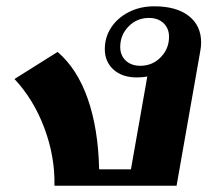

<svg xmlns="http://www.w3.org/2000/svg" viewBox="-20 -590 678 610"><path d="M26 -339 163 -425Q225 -372 258.5 -277Q292 -182 295 -52H396L448 -347Q434 -344 415 -344Q368 -344 340.5 -369Q313 -394 313 -434Q313 -472 333.5 -503Q354 -534 390 -552Q426 -570 470 -570Q540 -570 579.5 -539.5Q619 -509 619 -455Q619 -441 616 -426L541 0H153Q155 -92 121 -183Q87 -274 26 -339ZM517 -473Q517 -500 499.5 -516.5Q482 -533 453 -533Q415 -533 388.5 -506Q362 -479 362 -441Q362 -414 379.5 -397.5Q397 -381 426 -381Q464 -381 490.5 -408Q517 -435 517 -473Z"/></svg>

Font: Fahkwang
Style: Bold Italic
Weight: 700
Italic angle: -10°
Designer: Suppakit Chalermlarp | Katatrad Co.,Ltd.
Foundry: Cadson Demak Co.,Ltd.
Version: Version 1.000; ttfautohint (v1.6)